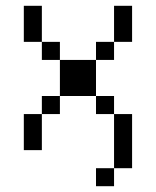

<svg xmlns="http://www.w3.org/2000/svg" viewBox="-20 -520 540 665"><path d="M375 62.5H312.5V125H375ZM375 62.5H437.5V-125H375ZM62.5 -125Q62.5 -125 62.5 0H125Q125 0 125 -125ZM125 -125H187.5V-187.5H125ZM375 -125V-187.5H312.5V-125ZM187.5 -187.5H312.5Q312.5 -187.5 312.5 -312.5H187.5Q187.5 -312.5 187.5 -187.5ZM187.5 -312.5V-375H125V-312.5ZM312.5 -312.5H375V-375H312.5ZM125 -375Q125 -375 125 -500H62.5Q62.5 -500 62.5 -375ZM375 -375H437.5Q437.5 -375 437.5 -500H375Q375 -500 375 -375Z"/></svg>

Font: BFUnifontExMono
Style: Regular
Weight: 500
Version: Version 15.0.06